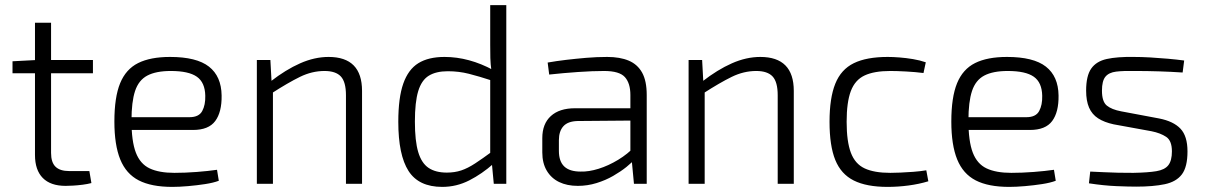

<svg xmlns="http://www.w3.org/2000/svg" viewBox="-20 -720 4725 752"><path d="M180 -631V-121Q180 -84 197.5 -67Q215 -50 251 -50H330L338 -3Q323 1 303.5 3.5Q284 6 266 7Q248 8 237 8Q178 8 147.5 -23Q117 -54 117 -113V-631ZM344 -485V-433H29V-480L124 -485Z M646 -497Q750 -497 798.5 -459Q847 -421 848 -346Q849 -281 823 -246Q797 -211 736 -211H455V-261H722Q759 -261 772 -285Q785 -309 784 -345Q783 -397 751 -419.5Q719 -442 649 -442Q591 -442 557 -424Q523 -406 509 -363.5Q495 -321 495 -248Q495 -167 512 -122.5Q529 -78 566 -60.5Q603 -43 663 -43Q705 -43 750.5 -46.5Q796 -50 830 -55L837 -12Q816 -4 783.5 1Q751 6 716.5 9Q682 12 655 12Q573 12 523.5 -13.5Q474 -39 451 -95.5Q428 -152 428 -244Q428 -339 450.5 -394Q473 -449 521 -473Q569 -497 646 -497Z M1267 -497Q1398 -497 1398 -364V0H1335V-347Q1335 -399 1315 -420.5Q1295 -442 1251 -442Q1202 -442 1155 -419Q1108 -396 1043 -354L1040 -401Q1099 -447 1155.5 -472Q1212 -497 1267 -497ZM1039 -485 1044 -393 1049 -378V0H986V-485Z M1721 -497Q1769 -497 1817 -484Q1865 -471 1911 -446L1908 -404Q1856 -421 1816.5 -431Q1777 -441 1734 -441Q1688 -441 1659.5 -423.5Q1631 -406 1618 -363Q1605 -320 1605 -244Q1605 -168 1618 -124.5Q1631 -81 1658.5 -62.5Q1686 -44 1730 -44Q1761 -44 1786.5 -52.5Q1812 -61 1841 -80Q1870 -99 1908 -127L1913 -79Q1868 -39 1818 -13.5Q1768 12 1712 12Q1620 12 1580 -50.5Q1540 -113 1540 -243Q1540 -337 1559.5 -392.5Q1579 -448 1618.5 -472.5Q1658 -497 1721 -497ZM1963 -700V0H1914L1906 -85L1900 -91V-426L1905 -441Q1901 -469 1900.5 -493Q1900 -517 1900 -545V-700Z M2358 -497Q2408 -497 2442.5 -482.5Q2477 -468 2495 -435.5Q2513 -403 2513 -348V0H2463L2453 -106L2449 -115V-348Q2449 -394 2427.5 -418Q2406 -442 2346 -442Q2302 -442 2244 -438Q2186 -434 2131 -428L2125 -475Q2159 -481 2197 -485.5Q2235 -490 2276 -493.5Q2317 -497 2358 -497ZM2480 -296 2479 -248 2242 -246Q2204 -245 2186.5 -225.5Q2169 -206 2169 -171V-129Q2169 -88 2190 -68Q2211 -48 2254 -48Q2286 -47 2324.5 -59Q2363 -71 2401 -94Q2439 -117 2468 -148V-99Q2456 -84 2433.5 -66Q2411 -48 2381.5 -31Q2352 -14 2316.5 -3Q2281 8 2243 8Q2201 8 2170 -7Q2139 -22 2121.5 -51.5Q2104 -81 2104 -123V-179Q2104 -235 2137.5 -265.5Q2171 -296 2232 -296Z M2958 -497Q3089 -497 3089 -364V0H3026V-347Q3026 -399 3006 -420.5Q2986 -442 2942 -442Q2893 -442 2846 -419Q2799 -396 2734 -354L2731 -401Q2790 -447 2846.5 -472Q2903 -497 2958 -497ZM2730 -485 2735 -393 2740 -378V0H2677V-485Z M3457 -497Q3477 -497 3503 -495Q3529 -493 3556 -488.5Q3583 -484 3606 -476L3597 -434Q3566 -438 3529 -440Q3492 -442 3467 -442Q3404 -442 3366.5 -424.5Q3329 -407 3312.5 -363.5Q3296 -320 3296 -243Q3296 -166 3312.5 -122Q3329 -78 3366.5 -60.5Q3404 -43 3467 -43Q3482 -43 3506 -44Q3530 -45 3557 -47Q3584 -49 3608 -53L3616 -10Q3580 1 3538.5 6.5Q3497 12 3456 12Q3374 12 3324 -13Q3274 -38 3251.5 -93.5Q3229 -149 3229 -243Q3229 -336 3251.5 -392Q3274 -448 3324 -472.5Q3374 -497 3457 -497Z M3924 -497Q4028 -497 4076.5 -459Q4125 -421 4126 -346Q4127 -281 4101 -246Q4075 -211 4014 -211H3733V-261H4000Q4037 -261 4050 -285Q4063 -309 4062 -345Q4061 -397 4029 -419.5Q3997 -442 3927 -442Q3869 -442 3835 -424Q3801 -406 3787 -363.5Q3773 -321 3773 -248Q3773 -167 3790 -122.5Q3807 -78 3844 -60.5Q3881 -43 3941 -43Q3983 -43 4028.5 -46.5Q4074 -50 4108 -55L4115 -12Q4094 -4 4061.5 1Q4029 6 3994.5 9Q3960 12 3933 12Q3851 12 3801.5 -13.5Q3752 -39 3729 -95.5Q3706 -152 3706 -244Q3706 -339 3728.5 -394Q3751 -449 3799 -473Q3847 -497 3924 -497Z M4420 -497Q4451 -497 4485.5 -495Q4520 -493 4554 -490Q4588 -487 4618 -483L4612 -436Q4567 -439 4520 -440.5Q4473 -442 4428 -442Q4380 -443 4351.5 -439.5Q4323 -436 4309.5 -419.5Q4296 -403 4296 -365Q4296 -322 4315 -306.5Q4334 -291 4371 -284L4520 -256Q4576 -245 4603.5 -216Q4631 -187 4631 -127Q4631 -66 4609 -37Q4587 -8 4542 1.5Q4497 11 4430 11Q4401 11 4352.5 9Q4304 7 4245 -2L4250 -48Q4277 -47 4304 -45.5Q4331 -44 4359.5 -43.5Q4388 -43 4419 -43Q4476 -44 4509 -49.5Q4542 -55 4556 -73Q4570 -91 4570 -127Q4570 -169 4547.5 -184Q4525 -199 4490 -206L4342 -233Q4305 -241 4281 -256.5Q4257 -272 4245.5 -298.5Q4234 -325 4234 -365Q4234 -423 4254 -451.5Q4274 -480 4315 -489Q4356 -498 4420 -497Z"/></svg>

Font: Exo 2 Light
Style: Regular
Weight: 300
Designer: Natanael Gama
Foundry: Natanael Gama
Version: Version 2.010